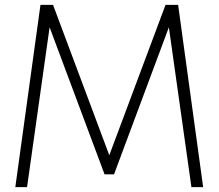

<svg xmlns="http://www.w3.org/2000/svg" viewBox="-20 -770 900 790"><path d="M43 0 146.5 -750H198.2L429.7 -131.3L661.1 -750H712.9L815.9 0H767.6L674.8 -657.7L449.2 -52.7H410.2L184.1 -657.7L91.3 0Z"/></svg>

Font: Spartan MB Light
Style: Regular
Weight: 300
Designer: Matt Bailey, Mirko Velimirovic
Foundry: Matt Bailey
Version: Version 1.005